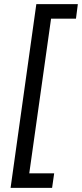

<svg xmlns="http://www.w3.org/2000/svg" viewBox="-20 -765 395 925"><path d="M231 140 241 70H121L226 -675H346L355 -745H155L31 140Z"/></svg>

Font: Plus Jakarta Sans
Style: Italic
Weight: 400
Italic angle: -8°
Designer: Gumpita Rahayu
Foundry: Tokotype
Version: Version 2.071;gftools[0.9.30]